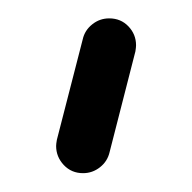

<svg xmlns="http://www.w3.org/2000/svg" viewBox="-20 -110 209 209"><path d="M41.1 48.9Q41.1 46.7 41.9 42.2L70 -67Q72.2 -77 80.4 -83.5Q88.5 -90 98.9 -90Q111.5 -90 119.8 -81.3Q128.1 -72.6 128.1 -60.7Q128.1 -58.5 127.4 -54.1L99.3 55.6Q97 65.6 88.9 72Q80.7 78.5 70.4 78.5Q57.8 78.5 49.4 69.6Q41.1 60.7 41.1 48.9Z"/></svg>

Font: 26F Galaxy Sans Medium
Style: Regular
Weight: 500
Designer: C₂₉H₂₅N₃O₅
Version: Version 1.100